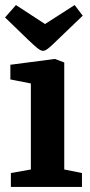

<svg xmlns="http://www.w3.org/2000/svg" viewBox="-20 -739 355 759"><path d="M23 0V-55L102 -69V-409L21 -425V-483L197 -506L234 -492V-69L304 -55V0ZM150 -538Q141 -538 127 -549.5Q113 -561 91 -582L0 -670L43 -719L158 -644L275 -719L307 -677L208 -582Q187 -561 173 -549.5Q159 -538 150 -538Z"/></svg>

Font: Faustina
Style: Bold
Weight: 700
Designer: Alfonso Garcia
Foundry: http://www.omnibus-type.com
Version: Version 1.200